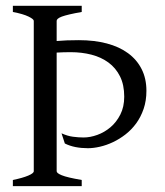

<svg xmlns="http://www.w3.org/2000/svg" viewBox="-20 -635 563 655"><path d="M23.9 0V-21Q57.1 -27.8 76.2 -35.9Q95.2 -43.9 95.2 -50.8V-564Q95.2 -569.8 77.1 -578.6Q59.1 -587.4 23.9 -594.2V-615.2H258.8V-594.2Q233.9 -589.8 217.3 -585.9Q200.7 -582 190.9 -578.4Q181.2 -574.7 177.2 -571Q173.3 -567.4 173.3 -564V-495.1Q204.1 -498 249 -498Q301.8 -498 344.2 -486.8Q386.7 -475.6 416.7 -453.6Q446.8 -431.6 463.1 -399.4Q479.5 -367.2 479.5 -325.2Q479.5 -291.5 470 -263.7Q460.4 -235.8 444.6 -214.1Q428.7 -192.4 408.2 -176.5Q387.7 -160.6 365.5 -150.1Q343.3 -139.6 321 -134.5Q298.8 -129.4 279.8 -129.4Q257.3 -129.4 237.5 -133.3Q217.8 -137.2 201.2 -145.5L189.9 -180.2Q210.4 -170.9 229.2 -168.5Q248 -166 265.1 -166Q287.6 -166 312 -174.8Q336.4 -183.6 356.9 -200.9Q377.4 -218.3 390.6 -244.4Q403.8 -270.5 403.8 -305.2Q403.8 -345.7 389.4 -374.5Q375 -403.3 350.1 -421.6Q325.2 -439.9 292 -448.5Q258.8 -457 221.2 -457Q196.8 -457 173.3 -455.6V-50.8Q173.3 -47.9 177.2 -44.4Q181.2 -41 190.7 -37.1Q200.2 -33.2 216.8 -29.3Q233.4 -25.4 258.8 -21V0Z"/></svg>

Font: Gentium Unicode
Style: Regular
Weight: 400
Version: Version 1.009